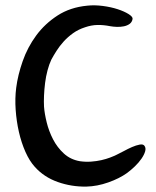

<svg xmlns="http://www.w3.org/2000/svg" viewBox="-20 -625 576 711"><path d="M295 -524Q270 -516 250.5 -502Q231 -488 216 -471.5Q201 -455 189.5 -437Q178 -419 170 -404Q162 -387 156 -364.5Q150 -342 147 -318Q144 -294 143 -271Q142 -248 143 -230Q145 -204 153 -171.5Q161 -139 176.5 -109Q192 -79 216.5 -56.5Q241 -34 276 -28Q297 -25 317.5 -26.5Q338 -28 355.5 -32Q373 -36 387.5 -41.5Q402 -47 412 -52Q423 -57 438.5 -65.5Q454 -74 469 -80.5Q484 -87 497 -89.5Q510 -92 515 -85Q521 -77 517.5 -64.5Q514 -52 504 -37.5Q494 -23 479.5 -9Q465 5 450 16Q422 36 381 50.5Q340 65 300 66Q245 67 194 49Q143 31 109 -7Q89 -29 74 -63Q59 -97 50 -136.5Q41 -176 38 -218.5Q35 -261 40 -300Q46 -347 64 -398.5Q82 -450 114 -493.5Q146 -537 193 -567.5Q240 -598 303 -604Q330 -607 360.5 -603Q391 -599 415.5 -591Q440 -583 456 -573Q472 -563 471 -555Q469 -543 460 -536.5Q451 -530 438.5 -527.5Q426 -525 412.5 -525.5Q399 -526 388 -528Q363 -533 340.5 -532.5Q318 -532 295 -524Z"/></svg>

Font: BM YEONSUNG
Style: Regular
Weight: 400
Designer: Bongjin Kim; Myungsoo Han; Jaehyun Keum; Jihee Min; Dokyung Lee; Chorong Kim; Jooyeon Kang; Sang-a Kim;
Foundry: Sandoll Communications Inc.
Version: Version 1.000;PS 1;hotconv 16.6.51;makeotf.lib2.5.65220